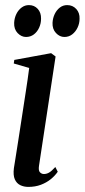

<svg xmlns="http://www.w3.org/2000/svg" viewBox="-20 -722 332 753"><path d="M91 11Q73.5 11 59.2 4Q45 -3 38 -19Q31 -35 34.5 -62.5Q36 -71 40.5 -100Q45 -129 51.8 -171.8Q58.5 -214.5 66 -263.8Q73.5 -313 81.2 -362.8Q89 -412.5 94.5 -455.5L34 -473L36 -487L180.5 -513.5L198 -500.5L133 -72Q130 -53 136.8 -46.2Q143.5 -39.5 152 -39.5Q162.5 -39.5 172.2 -45Q182 -50.5 197 -67L206.5 -48.5Q195.5 -32.5 178.8 -19Q162 -5.5 140 2.8Q118 11 91 11ZM82 -577Q64 -577 49.2 -592.2Q34.5 -607.5 35.5 -632.5Q36.5 -651.5 44.2 -667.2Q52 -683 64.8 -692.5Q77.5 -702 93.5 -702Q114.5 -702 128 -687.2Q141.5 -672.5 141 -648.5Q141 -630 133.5 -613.5Q126 -597 112.8 -587Q99.5 -577 82 -577ZM232.5 -577Q214 -577 199.5 -592.5Q185 -608 186 -632.5Q187 -651 194.5 -666.8Q202 -682.5 214.5 -692.2Q227 -702 243.5 -702Q265 -702 279 -686.8Q293 -671.5 292 -648.5Q292 -630 284.2 -613.8Q276.5 -597.5 263.2 -587.2Q250 -577 232.5 -577Z"/></svg>

Font: Merriweather 144pt
Style: Italic
Weight: 400
Italic angle: -7.8°
Version: Version 2.101